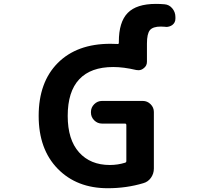

<svg xmlns="http://www.w3.org/2000/svg" viewBox="-20 -992 1040 1001"><path d="M592.8 -762.7Q599.6 -761.7 599.6 -769.5V-774.4Q599.6 -877 645.5 -924.3Q691.4 -971.7 793 -971.7Q815.4 -971.7 837.9 -969.7Q862.3 -967.8 878.4 -948.2Q894.5 -928.7 894.5 -903.3V-894.5Q894.5 -874 877.9 -861.3Q863.3 -851.6 846.7 -851.6Q842.8 -851.6 838.9 -852.5Q828.1 -853.5 818.4 -853.5Q777.3 -853.5 761.7 -835Q746.1 -816.4 746.1 -764.6V-669.9Q746.1 -648.4 728.5 -635.7Q716.8 -626 702.1 -626Q696.3 -626 690.4 -627Q624 -642.6 570.3 -642.6Q453.1 -642.6 393.1 -578.6Q333 -514.6 333 -387.7Q333 -263.7 392.1 -197.8Q451.2 -131.8 552.7 -131.8Q593.8 -131.8 631.8 -143.6Q638.7 -145.5 638.7 -152.3V-339.8Q638.7 -347.7 631.8 -347.7H511.7Q488.3 -347.7 471.2 -364.7Q454.1 -381.8 454.1 -405.3V-408.2Q454.1 -431.6 471.2 -448.7Q488.3 -465.8 511.7 -465.8H724.6Q748 -465.8 765.1 -448.7Q782.2 -431.6 782.2 -408.2V-113.3Q782.2 -86.9 767.1 -65.4Q752 -43.9 727.5 -37.1Q639.6 -10.7 542 -10.7Q379.9 -10.7 280.8 -112.3Q181.6 -213.9 181.6 -387.7Q181.6 -563.5 281.2 -663.6Q380.9 -763.7 555.7 -763.7Q570.3 -763.7 592.8 -762.7Z"/></svg>

Font: Gen Jyuu Gothic Monospace Bold
Style: Bold
Weight: 700
Designer: [Source Han Sans]
Ryoko NISHIZUKA  (kana & ideographs); Paul D. Hunt (Latin, Greek & Cyrillic); Wenlong ZHANG  (bopomofo
Version: Version 1.002.20150607